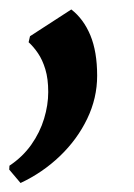

<svg xmlns="http://www.w3.org/2000/svg" viewBox="-34 -148 290 416"><path d="M10.5 248.5 -14 219.5 -13.5 211Q15 192 33.8 165.5Q52.5 139 61.5 109.2Q70.5 79.5 70.5 51.5Q70.5 22.5 64.2 2Q58 -18.5 48.2 -32.8Q38.5 -47 28 -56.5L31 -69.5L120.5 -127.5Q147 -107 161.8 -71.5Q176.5 -36 176.5 16Q176.5 64.5 155 109.2Q133.5 154 96 190Q58.5 226 10.5 248.5Z"/></svg>

Font: Merriweather 72pt ExtraBold
Style: Italic
Weight: 800
Italic angle: -7.8°
Version: Version 2.101